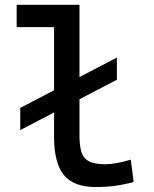

<svg xmlns="http://www.w3.org/2000/svg" viewBox="-20 -752 626 782"><path d="M62.5 -222.2V-312.5L456.1 -517.6V-427.2ZM370.1 9.8Q280.3 9.8 240.2 -39.1Q200.2 -87.9 200.2 -195.3V-732.4H303.7V-200.2Q303.7 -159.2 311.5 -133.3Q319.3 -107.4 342 -95.2Q364.7 -83 409.2 -83Q449.7 -83 512.7 -101.6L524.4 -10.7Q484.9 0 448.5 4.9Q412.1 9.8 370.1 9.8ZM47.9 -641.6V-732.4H209V-641.6Z"/></svg>

Font: Cascadia Code
Style: Regular
Weight: 400
Designer: Aaron Bell
Foundry: Saja Typeworks
Version: Version 2404.023